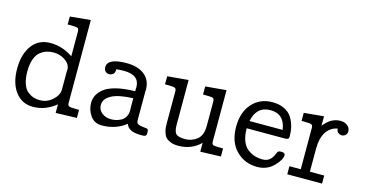

<svg xmlns="http://www.w3.org/2000/svg" viewBox="-74 -1024 2592 1359"><g transform="rotate(15 1222.5 -344.5)"><path d="M37.1 -228Q37.1 -334 85 -398.9Q132.8 -463.9 220 -463.9Q307.1 -463.9 384.8 -411.1V-595.2Q383.8 -614.3 372.3 -618.2Q360.8 -622.1 314 -622.1H301.8V-680.2L452.1 -694.8V-87.9Q452.1 -69.8 461.7 -64.5Q471.2 -59.1 514.2 -59.1H536.1V0L381.8 4.9V-58.1Q304.7 4.9 213.9 4.9Q133.8 4.9 85.4 -58.1Q37.1 -121.1 37.1 -228ZM111.8 -228Q111.8 -174.8 125 -137.5Q138.2 -100.1 160.6 -83Q183.1 -65.9 204.1 -59.6Q225.1 -53.2 249 -53.2Q302.2 -53.2 342 -89.6Q381.8 -126 381.8 -167V-305.2Q381.8 -306.2 382.3 -309.1Q382.8 -312 382.8 -313Q382.8 -351.1 344.5 -377.9Q306.2 -404.8 258.8 -404.8Q232.9 -404.8 210.4 -398.4Q188 -392.1 164.1 -374.5Q140.1 -356.9 126 -319.6Q111.8 -282.2 111.8 -228Z M605.5 -129.9Q605.5 -156.7 616.9 -181.9Q628.4 -207 657 -231.9Q685.5 -256.8 744.1 -272.5Q802.7 -288.1 885.7 -289.1V-312L886.7 -314Q886.7 -315.9 886.7 -317.9Q886.7 -407.7 772.5 -408.2Q749.5 -408.2 716.3 -404.8Q716.3 -402.8 716.3 -401.4Q716.8 -379.9 705.1 -369.1Q692.4 -358.4 676.8 -357.9Q657.7 -357.9 647.2 -369.9Q636.7 -381.8 636.7 -398.9Q636.7 -465.8 777.3 -465.8Q859.4 -465.8 908 -427.5Q956.5 -389.2 956.5 -317.9Q956.5 -316.9 956.1 -315.4Q955.6 -314 955.6 -313V-105Q955.6 -88.9 957.5 -82Q962.4 -64 999 -60.1Q1035.6 -56.2 1036.6 -55.2Q1045.4 -50.3 1045.4 -26.9Q1045.4 -10.7 1039.1 -5.4Q1032.7 0 1016.6 0H998.5Q911.6 -1 895.5 -53.2Q821.3 5.9 718.8 5.9Q664.6 5.9 635 -36.1Q605.5 -78.1 605.5 -129.9ZM675.8 -131.8Q675.8 -97.7 703.6 -75.4Q731.4 -53.2 770.5 -53.2Q788.6 -53.2 806.6 -57.1Q824.7 -61 843.5 -71Q862.3 -81.1 874.5 -101.6Q886.7 -122.1 886.7 -150.9Q886.7 -153.8 886.2 -158.4Q885.7 -163.1 885.7 -165V-237.8Q776.9 -233.9 725.6 -205.1Q675.8 -177.7 675.8 -131.8Z M1077.1 -391.1V-450.2L1230.5 -463.9V-136.2Q1230.5 -90.3 1245.4 -71.8Q1260.3 -53.2 1314.5 -53.2Q1362.3 -53.2 1400.4 -83Q1438.5 -112.8 1438.5 -183.1V-358.9Q1438.5 -380.9 1429 -386Q1419.4 -391.1 1369.1 -391.1H1355.5V-450.2L1508.3 -463.9V-88.9Q1508.3 -67.9 1518.3 -63.5Q1528.3 -59.1 1576.2 -59.1H1591.3V0L1441.4 4.9V-60.1Q1376.5 4.9 1278.3 4.9Q1246.1 4.9 1223.1 -4.2Q1200.2 -13.2 1188.2 -25.6Q1176.3 -38.1 1169.7 -58.6Q1163.1 -79.1 1161.6 -94Q1160.2 -108.9 1160.2 -130.9V-363.8Q1160.2 -380.9 1149.2 -386Q1138.2 -391.1 1097.2 -391.1Z M1640.6 -232.9Q1640.6 -337.9 1697.3 -401.9Q1753.9 -465.8 1845.7 -465.8Q1896.5 -465.8 1933.6 -447.5Q1970.7 -429.2 1989.7 -398.2Q2008.8 -367.2 2016.8 -334Q2024.9 -300.8 2024.9 -265.1Q2024.9 -249 2017.8 -244.6Q2010.7 -240.2 1998 -240.2H1715.8Q1715.8 -187 1730.2 -149.4Q1744.6 -111.8 1769.8 -92.5Q1794.9 -73.2 1822.5 -64.7Q1850.1 -56.2 1881.8 -56.2Q1939.9 -56.2 1963.9 -122.1Q1969.7 -135.3 1974.9 -139.2Q1980 -143.1 1994.6 -143.1H1999Q2023.9 -143.1 2023.9 -125Q2023.9 -90.8 1976.3 -43Q1928.7 4.9 1856.9 4.9Q1765.1 4.9 1702.9 -57.6Q1640.6 -120.1 1640.6 -232.9ZM1721.7 -294.9H1964.8Q1948.7 -407.7 1846.7 -407.7Q1744.6 -407.7 1721.7 -294.9Z M2077.6 0V-59.1H2160.6V-362.8Q2160.6 -380.9 2150.1 -386Q2139.6 -391.1 2092.8 -391.1H2077.6V-450.2L2222.7 -463.9V-394Q2274.4 -462.9 2344.7 -462.9Q2375.5 -462.9 2396 -446.5Q2416.5 -430.2 2416.5 -404.8Q2416.5 -387.7 2405 -377Q2393.6 -366.2 2377.9 -366.2Q2364.7 -366.2 2352.3 -375Q2339.8 -383.8 2338.9 -404.8Q2287.1 -396 2256.8 -350.1Q2228 -305.2 2227.5 -228V-59.1H2332.5V0Z"/></g></svg>

Font: CMU Concrete
Style: Roman
Weight: 500
Version: Version 0.7.0